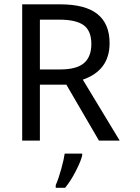

<svg xmlns="http://www.w3.org/2000/svg" viewBox="-20 -659 658 900"><path d="M167 -262.2V0H84V-638.7H261.7Q379.9 -638.7 436.8 -593Q493.7 -547.4 493.7 -456.5Q493.7 -329.1 368.2 -285.6L541 0H443.8L291 -262.2ZM167 -333.5H262.7Q338.4 -333.5 373.3 -363Q408.2 -392.6 408.2 -452.6Q408.2 -514.2 372.6 -540.5Q336.9 -566.9 257.3 -566.9H167ZM241.2 209Q254.9 177.7 267.3 132.3Q279.8 86.9 283.2 61H365.2V69.8Q359.9 94.7 335.9 141.8Q312 189 285.2 221.2H241.2Z"/></svg>

Font: XL-Viking
Style: Regular
Weight: 400
Foundry: Ascender Corporation
Version: Version 1.10 March 23, 2015